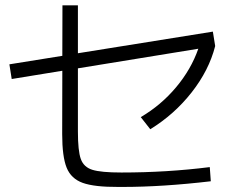

<svg xmlns="http://www.w3.org/2000/svg" viewBox="-20 -741 904 728"><path d="M215.8 -232.4 216.3 -472.7 24.4 -441.4 15.6 -497.1 216.3 -529.3 216.8 -720.7H275.4V-539.1L787.1 -621.1L795.9 -566.4Q772.5 -474.6 706.8 -390.9Q641.1 -307.1 549.8 -251L513.7 -296.9Q590.8 -342.3 647.7 -410.2Q704.6 -478 731.9 -556.2L275.4 -481.9V-242.2Q275.4 -168.9 286.4 -138.2Q297.4 -107.4 330.1 -97.2Q362.8 -86.9 440.4 -86.9Q612.8 -86.9 775.4 -107.4L779.3 -53.7Q595.7 -32.2 445.3 -32.2H428.7Q337.9 -31.7 293.7 -47.6Q249.5 -63.5 232.7 -105.2Q215.8 -147 215.8 -232.4Z"/></svg>

Font: Pretendard GOV Light
Style: Regular
Weight: 300
Designer: Base glyphs from Inter by Rasmus Andersson; Hangeul glyphs from Noto Sans CJK(Source Han Sans) by Jang Soo-young and Kan
Foundry: Kil Hyung-jin
Version: Version 1.309